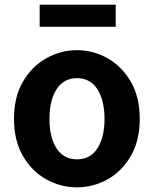

<svg xmlns="http://www.w3.org/2000/svg" viewBox="-20 -789 666 823"><path d="M310 14Q240 14 178 -20.5Q116 -55 78 -121Q40 -187 40 -279Q40 -373 78 -438.5Q116 -504 178 -539Q240 -574 310 -574Q380 -574 441.5 -539Q503 -504 541 -438.5Q579 -373 579 -279Q579 -187 541 -121Q503 -55 441.5 -20.5Q380 14 310 14ZM310 -106Q367 -106 397.5 -153Q428 -200 428 -279Q428 -359 397.5 -406.5Q367 -454 310 -454Q253 -454 222.5 -406.5Q192 -359 192 -279Q192 -200 222.5 -153Q253 -106 310 -106ZM150 -674V-769H476V-674Z"/></svg>

Font: Source Han Sans CN Bold
Style: Bold
Weight: 700
Designer: Ryoko NISHIZUKA 西塚涼子 (kana & ideographs); Paul D. Hunt (Latin, Greek & Cyrillic); Wenlong ZHANG 张文龙 (bopomofo); Sandoll 
Foundry: Adobe Systems Incorporated
Version: Version 1.00;May 30, 2023;FontCreator 11.5.0.2422 32-bit